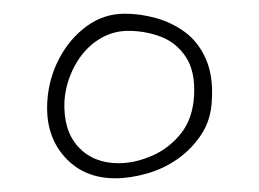

<svg xmlns="http://www.w3.org/2000/svg" viewBox="-20 -676 378 280"><path d="M148 -416Q102 -416 74 -447.5Q46 -479 49 -528Q51 -561 66 -590Q81 -619 106 -637.5Q131 -656 162 -656Q185 -656 208 -649.5Q231 -643 250 -629Q269 -615 280 -590.5Q291 -566 289 -531Q288 -502 274 -480.5Q260 -459 239.5 -444.5Q219 -430 194.5 -423Q170 -416 148 -416ZM153 -438Q177 -438 202 -449Q227 -460 244 -481.5Q261 -503 263 -536Q265 -572 251 -593Q237 -614 214.5 -622.5Q192 -631 167 -631Q143 -631 122.5 -617.5Q102 -604 89 -580Q76 -556 74 -529Q72 -486 94 -462Q116 -438 153 -438Z"/></svg>

Font: Sour Gummy Black ExtraLight
Style: Regular
Weight: 250
Version: Version 1.000